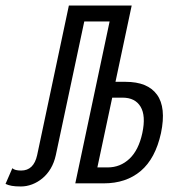

<svg xmlns="http://www.w3.org/2000/svg" viewBox="-136 -657 702 688"><path d="M374 -180.2Q387.2 -242.2 367.7 -274.7Q348.1 -307.1 303.2 -307.1H266.1L212.9 -57.1H250Q294.9 -57.1 327.9 -88.1Q360.8 -119.1 374 -180.2ZM335.9 -637.2 277.8 -363.8H314Q393.1 -363.8 426.5 -317.9Q460 -272 440.9 -180.2Q420.9 -88.9 368.4 -44.4Q315.9 0 235.8 0H133.8L256.8 -580.1H166L64 -101.1Q58.1 -74.2 45.7 -53.2Q33.2 -32.2 16.1 -18.1Q-1 -3.9 -21 3.7Q-41 11.2 -61 11.2Q-81.1 11.2 -93.5 9Q-106 6.8 -116.2 2L-91.8 -54.2Q-86.9 -49.8 -79.3 -47.9Q-71.8 -45.9 -60.1 -45.9Q-15.1 -45.9 -2.9 -101.1L110.8 -637.2Z"/></svg>

Font: Anonymous Pro
Style: Italic
Weight: 400
Italic angle: -12°
Monospace: yes
Designer: Mark Simonson
Version: Version 1.003